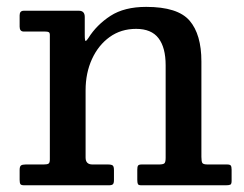

<svg xmlns="http://www.w3.org/2000/svg" viewBox="-20 -552 727 572"><path d="M114.5 -458H51Q38.5 -458 38.5 -472.5V-506.5Q38.5 -520 51 -520H215Q232.5 -520 232.5 -501.5V-448.5Q232.5 -429.5 235.2 -430Q238 -430.5 243.5 -439Q268 -478 309.2 -504.8Q350.5 -531.5 415.5 -531.5Q509.5 -531.5 544.8 -490.5Q580 -449.5 580 -369V-84.5Q580 -71 582.8 -66.5Q585.5 -62 599 -62H656.5Q665 -62 667.5 -58.8Q670 -55.5 670 -46.5V-13Q670 -3.5 666 -1.8Q662 0 652.5 0H401Q392.5 0 390.8 -3.8Q389 -7.5 389 -16.5V-46.5Q389 -55 391.2 -58.5Q393.5 -62 402 -62H453Q465.5 -62 469.5 -65.2Q473.5 -68.5 473.5 -81.5V-357.5Q473.5 -410.5 452.2 -438.2Q431 -466 385.5 -466Q340.5 -466 306.8 -441.8Q273 -417.5 254 -376Q235 -334.5 235 -283V-82.5Q235 -62 255.5 -62H301.5Q312 -62 315.8 -59Q319.5 -56 319.5 -45V-15.5Q319.5 -6 316.2 -3Q313 0 304 0H52.5Q43 0 40.8 -3.5Q38.5 -7 38.5 -16.5V-45.5Q38.5 -56 42.5 -59Q46.5 -62 56.5 -62H110Q120.5 -62 124.5 -64.5Q128.5 -67 128.5 -77V-447.5Q128.5 -454.5 125.2 -456.2Q122 -458 114.5 -458Z"/></svg>

Font: Besley Medium
Style: Regular
Weight: 500
Designer: Owen Earl
Foundry: indestructible type*
Version: Version 2.001; ttfautohint (v1.8.3)